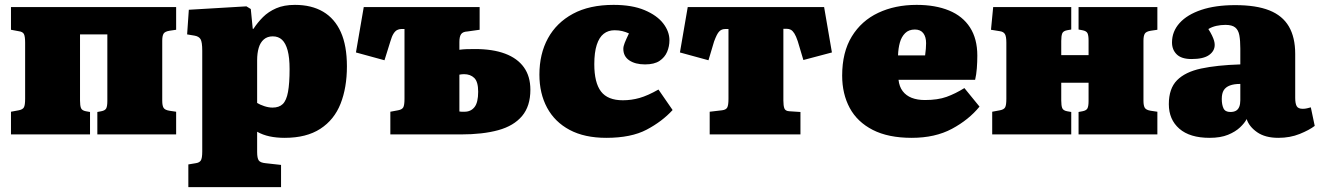

<svg xmlns="http://www.w3.org/2000/svg" viewBox="-20 -551 5409 787"><path d="M25 0V-93L57 -99Q73 -102 78 -111Q83 -120 83 -146V-376Q83 -402 78 -411.5Q73 -421 57 -423L25 -429V-522H702V-429L675 -425Q656 -422 650.5 -413Q645 -404 645 -384V-138Q645 -118 650.5 -109Q656 -100 675 -97L702 -93V0H379V-92L395 -95Q411 -98 415.5 -107Q420 -116 420 -137V-410H308V-139Q308 -118 312 -108Q316 -98 332 -95L349 -92V0Z M752 216V123L782 118Q797 116 803 107Q809 98 809 70V-343Q809 -379 802 -390.5Q795 -402 777 -405L747 -410L754 -511L990 -525L1008 -514L1016 -433H1019Q1036 -459 1058 -481Q1080 -503 1112 -517Q1144 -531 1189 -531Q1257 -531 1304.5 -503Q1352 -475 1377 -419.5Q1402 -364 1402 -279Q1402 -192 1376 -126Q1350 -60 1293 -23Q1236 14 1147 14Q1113 14 1085 8Q1057 2 1034 -11V72Q1034 97 1040.5 106.5Q1047 116 1069 118L1132 125V216ZM1097 -110Q1124 -110 1139 -124.5Q1154 -139 1160.5 -174Q1167 -209 1167 -268Q1167 -315 1159 -344.5Q1151 -374 1136 -388Q1121 -402 1098 -402Q1076 -402 1061.5 -389.5Q1047 -377 1040.5 -355Q1034 -333 1034 -304V-129Q1045 -122 1063 -116Q1081 -110 1097 -110Z M1580 0V-93L1612 -99Q1628 -102 1633 -111Q1638 -120 1638 -146V-432H1624Q1616 -432 1608 -428Q1600 -424 1593 -413Q1586 -402 1580 -381L1556 -304L1439 -336L1471 -522H1946V-429L1896 -422Q1877 -421 1870 -411Q1863 -401 1863 -379V-347Q1877 -349 1892 -349.5Q1907 -350 1927 -350Q2000 -350 2050.5 -331Q2101 -312 2127.5 -275Q2154 -238 2154 -183Q2154 -116 2120 -75.5Q2086 -35 2022.5 -17.5Q1959 0 1869 0ZM1884 -93Q1910 -93 1925 -112Q1940 -131 1940 -175Q1940 -216 1924 -231.5Q1908 -247 1882 -247Q1878 -247 1873 -246.5Q1868 -246 1863 -245V-94Q1867 -93 1872 -93Q1877 -93 1884 -93Z M2465 14Q2376 14 2315 -18.5Q2254 -51 2222.5 -109.5Q2191 -168 2191 -245Q2191 -330 2226 -394Q2261 -458 2328.5 -494.5Q2396 -531 2495 -531Q2571 -531 2622 -509.5Q2673 -488 2698.5 -455Q2724 -422 2724 -386Q2724 -361 2714.5 -338.5Q2705 -316 2683.5 -301.5Q2662 -287 2624 -287Q2584 -287 2559.5 -303.5Q2535 -320 2535 -351Q2535 -361 2540.5 -375Q2546 -389 2558 -414Q2545 -420 2531 -423.5Q2517 -427 2499 -427Q2473 -427 2454.5 -412.5Q2436 -398 2426 -367Q2416 -336 2416 -288Q2416 -212 2443.5 -176Q2471 -140 2533 -140Q2568 -140 2601.5 -149.5Q2635 -159 2679 -184L2737 -100Q2694 -53 2630.5 -19.5Q2567 14 2465 14Z M2889 0V-93L2940 -99Q2956 -101 2961 -110.5Q2966 -120 2966 -146V-432H2952Q2946 -432 2940 -430Q2934 -428 2928.5 -422.5Q2923 -417 2918 -407Q2913 -397 2907 -381L2884 -304L2767 -336L2799 -522H3358L3390 -336L3273 -305L3250 -382Q3243 -403 3236 -414Q3229 -425 3221.5 -429Q3214 -433 3205 -433H3191V-139Q3191 -118 3195 -107Q3199 -96 3215 -95L3261 -92V0Z M3717 14Q3621 14 3557.5 -18.5Q3494 -51 3463 -108.5Q3432 -166 3432 -241Q3432 -337 3471.5 -401.5Q3511 -466 3580 -498.5Q3649 -531 3737 -531Q3814 -531 3870 -508Q3926 -485 3956 -438.5Q3986 -392 3986 -323Q3986 -297 3984 -271Q3982 -245 3977 -224H3663Q3666 -196 3680 -177.5Q3694 -159 3717 -150Q3740 -141 3771 -141Q3824 -141 3860 -154Q3896 -167 3933 -190L3995 -114Q3951 -60 3882 -23Q3813 14 3717 14ZM3661 -324H3772Q3774 -339 3775 -351Q3776 -363 3776 -374Q3776 -400 3764.5 -415Q3753 -430 3730 -430Q3705 -430 3690 -415Q3675 -400 3668.5 -376.5Q3662 -353 3661 -324Z M4047 0V-93L4079 -99Q4095 -102 4100 -111Q4105 -120 4105 -146V-376Q4105 -402 4099 -411.5Q4093 -421 4079 -423L4042 -429L4051 -522H4371V-430L4354 -427Q4338 -424 4334 -414Q4330 -404 4330 -383V-325H4442V-385Q4442 -406 4437.5 -415Q4433 -424 4417 -427L4401 -430V-522H4724V-429L4697 -425Q4678 -422 4672.5 -413Q4667 -404 4667 -384V-138Q4667 -118 4672.5 -109Q4678 -100 4697 -97L4724 -93V0H4401V-92L4417 -95Q4433 -98 4437.5 -107Q4442 -116 4442 -137V-212H4330V-139Q4330 -118 4334 -108Q4338 -98 4354 -95L4371 -92V0Z M4938 14Q4857 14 4814 -23.5Q4771 -61 4771 -124Q4771 -188 4804.5 -222Q4838 -256 4903 -270Q4968 -284 5064 -287V-352Q5064 -385 5060 -406.5Q5056 -428 5043 -438.5Q5030 -449 5003 -449Q4984 -449 4966 -445Q4948 -441 4933 -432Q4942 -418 4948 -405.5Q4954 -393 4956.5 -384Q4959 -375 4959 -367Q4959 -342 4936 -325.5Q4913 -309 4864 -309Q4823 -309 4803.5 -328Q4784 -347 4784 -377Q4784 -422 4815 -456.5Q4846 -491 4904 -510.5Q4962 -530 5043 -530Q5129 -530 5183 -508.5Q5237 -487 5263 -442.5Q5289 -398 5289 -330V-150Q5289 -127 5295 -116Q5301 -105 5320 -105Q5329 -105 5337.5 -107Q5346 -109 5353 -111L5369 -35Q5347 -18 5307.5 -2Q5268 14 5220 14Q5166 14 5133 -9Q5100 -32 5090 -63Q5082 -47 5063 -29Q5044 -11 5013.5 1.5Q4983 14 4938 14ZM5023 -92Q5037 -92 5046 -97Q5055 -102 5059.5 -113Q5064 -124 5064 -140V-207Q5038 -207 5021 -200.5Q5004 -194 4996 -181Q4988 -168 4988 -145Q4988 -122 4995 -107Q5002 -92 5023 -92Z"/></svg>

Font: Literata Black
Style: Regular
Weight: 900
Designer: Latin by Veronika Burian and Jose Scaglione. Greek by Irene Vlachou. Cyrillic by Vera Evstafieva.
Foundry: TypeTogether
Version: Version 3.103;gftools[0.9.29]